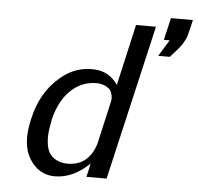

<svg xmlns="http://www.w3.org/2000/svg" viewBox="-53 -790 879 854"><g transform="rotate(5 387.0 -363.0)"><path d="M96 -237Q122 -352 198 -419Q251 -468 314 -477Q339 -480 356 -479Q424 -476 462 -419L524 -692H613L453 0H363L371 -35Q373 -39 373 -45L377 -61Q304 10 222 10Q151 10 109.5 -55.5Q68 -121 96 -237ZM187 -240 185 -227Q174 -173 178 -141Q182 -93 209 -72Q236 -51 274 -51Q368 -51 399 -151L443 -345Q448 -368 434 -394Q410 -419 371 -419Q306 -419 257 -372.5Q208 -326 187 -240ZM634 -564 679 -637H653L676 -736H774Q772 -726 767.5 -708Q763 -690 761.5 -683.5Q760 -677 756.5 -665Q753 -653 750 -647.5Q747 -642 742 -633Q737 -624 731 -616Q725 -608 716 -598L686 -564Z"/></g></svg>

Font: Coval
Style: Book Italic
Weight: 350
Foundry: Context Ltd
Version: Version 001.000